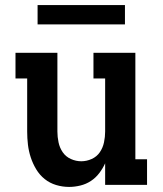

<svg xmlns="http://www.w3.org/2000/svg" viewBox="-20 -728 640 756"><path d="M252 8Q226 8 201 0.5Q176 -7 156 -23Q136 -39 122.5 -61.5Q109 -84 101 -108.5Q93 -133 90 -158.5Q87 -184 87 -210V-419H41V-520H206V-210Q206 -189 210.5 -167.5Q215 -146 227 -128.5Q239 -111 259 -102Q279 -93 300 -93Q321 -93 341 -102Q361 -111 373 -128.5Q385 -146 389.5 -167.5Q394 -189 394 -210V-419H348V-520H513V-101H559V0H394V-85Q385 -65 371 -46.5Q357 -28 338 -15.5Q319 -3 296.5 2.5Q274 8 252 8ZM128 -632V-708H472V-632Z"/></svg>

Font: Iosevka Plex Etoile
Style: Bold
Weight: 700
Designer: Belleve Invis
Foundry: Belleve Invis
Version: Version 25.1.1; ttfautohint (v1.8.4)